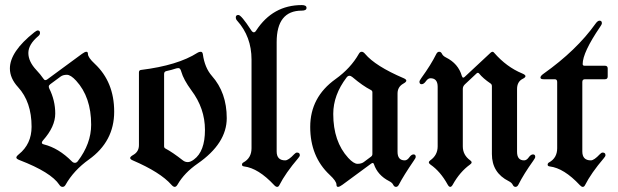

<svg xmlns="http://www.w3.org/2000/svg" viewBox="-20 -727 2436 757"><path d="M19 -457Q19 -523.4 115.2 -599.6Q124.5 -606.9 128.9 -606.9Q137.7 -606.9 137.7 -597.2Q137.7 -590.3 131.3 -585Q91.8 -551.8 91.8 -518.1Q91.8 -484.4 123.5 -450.7Q139.2 -434.1 151.4 -416.5Q154.8 -411.1 158.7 -411.1Q162.6 -411.1 166.5 -414.1L303.2 -514.6Q314.5 -522.9 320.6 -522.9Q326.7 -522.9 326.7 -514.2Q326.7 -500.5 353.5 -475.6Q430.2 -403.8 430.2 -286.6Q430.2 -169.4 330.6 -98.1Q270.5 -55.2 238.3 2Q233.9 9.8 226.6 9.8Q219.2 9.8 213.9 1.5Q181.2 -47.9 57.1 -95.7Q44.4 -100.6 44.4 -105.7Q44.4 -110.8 54.2 -118.7Q104.5 -159.2 104.5 -227.1Q104.5 -325.2 51.3 -383.3Q19 -418.5 19 -457ZM152.8 -157.7Q211.4 -143.1 263.7 -90.3Q269 -85 275.4 -85Q281.7 -85 286.6 -91.3Q339.4 -160.6 339.4 -235.4Q339.4 -344.2 280.3 -408.7Q258.8 -432.1 243.7 -432.1Q228.5 -432.1 219.2 -425.3L178.2 -395Q172.4 -390.6 172.4 -386.2Q172.4 -381.8 174.3 -377.9Q197.8 -331.1 197.8 -279.3Q197.8 -227.5 149.4 -173.3Q145 -168.5 145 -164.1Q145 -159.7 152.8 -157.7Z M505.4 -116.2Q527.8 -128.9 527.8 -154.8V-441.4Q527.8 -450.2 535.6 -451.2Q681.2 -469.2 758.8 -519Q764.6 -522.9 771.5 -522.9Q778.3 -522.9 779.8 -513.2Q787.1 -460 815.4 -427.7Q874 -361.8 874 -261.2Q874 -161.6 759.3 -82Q707 -45.9 680.2 0.5Q674.8 9.8 668.9 9.8Q663.1 9.8 655.8 1.5Q612.3 -47.9 503.4 -94.7Q493.2 -99.1 493.2 -104.2Q493.2 -109.4 505.4 -116.2ZM627 -149.9Q627 -144 632.8 -141.1Q659.2 -127.4 701.7 -94.2Q710 -87.9 720.5 -87.9Q731 -87.9 744.6 -98.1Q788.1 -129.9 788.1 -214.8Q788.1 -299.8 734.4 -371.1Q703.6 -413.1 694.8 -444.3Q690.9 -458.5 684.1 -458.5Q677.2 -458.5 670.9 -456.1Q658.7 -451.7 636.2 -446.8Q627 -444.8 627 -435.5Z M909.7 -658.7Q909.7 -668 919.9 -668Q931.2 -668 970.2 -607.9Q975.6 -599.6 980.7 -599.6Q985.8 -599.6 990.2 -606.9Q1055.7 -707 1169.9 -707Q1188.5 -707 1188.5 -696Q1188.5 -685.1 1169.9 -685.1Q1070.8 -685.1 1070.8 -561V-129.9Q1070.8 -94.7 1104.5 -94.7Q1117.2 -94.7 1139.6 -118.7Q1146 -125.5 1150.9 -125.5Q1162.1 -125.5 1162.1 -115.2Q1162.1 -110.8 1156.2 -104Q1105.5 -44.4 1081.5 2.9Q1078.1 9.8 1072.8 9.8Q1067.4 9.8 1061 2.9Q998.5 -64 942.4 -70.8Q934.1 -71.8 934.1 -77.6Q934.1 -83.5 939.5 -86.4Q971.7 -104 971.7 -142.6V-492.2Q971.7 -582.5 915 -645.5Q909.7 -650.9 909.7 -658.7Z M1302.7 -415Q1362.8 -458 1395 -515.1Q1399.4 -522.9 1406 -522.9Q1412.6 -522.9 1419.4 -514.6Q1460 -466.3 1571.8 -418.5Q1582 -414.1 1582 -408.9Q1582 -403.8 1569.8 -397Q1547.4 -384.3 1547.4 -358.4V-128.4Q1547.4 -94.7 1575.7 -94.7Q1585.4 -94.7 1593.8 -106.4Q1602.1 -118.2 1610.4 -118.2Q1619.1 -118.2 1619.1 -108.4Q1619.1 -104 1611.3 -93.3Q1571.3 -34.7 1552.7 1Q1548.3 9.8 1541.3 9.8Q1534.2 9.8 1530.3 1.5Q1526.4 -6.8 1514.6 -12.7Q1468.8 -36.1 1454.1 -80.1Q1452.6 -84.5 1449.7 -84.5Q1446.8 -84.5 1442.9 -81.5L1330.1 1.5Q1318.8 9.8 1312.7 9.8Q1306.6 9.8 1306.6 1Q1306.6 -12.7 1279.8 -37.6Q1203.1 -109.4 1203.1 -226.6Q1203.1 -343.8 1302.7 -415ZM1293.9 -277.8Q1293.9 -168.9 1353 -104.5Q1374.5 -81.1 1389.6 -81.1Q1404.8 -81.1 1414.1 -87.9L1442.9 -109.4Q1448.2 -113.3 1448.2 -119.6V-363.3Q1448.2 -369.1 1442.4 -372.1Q1410.6 -388.2 1369.6 -422.9Q1363.3 -428.2 1357.4 -428.2Q1351.6 -428.2 1346.7 -421.9Q1293.9 -352.5 1293.9 -277.8Z M1633.8 -404.8Q1633.8 -409.2 1641.6 -419.9Q1679.2 -471.7 1700.2 -514.2Q1704.6 -522.9 1711.7 -522.9Q1718.8 -522.9 1722.7 -514.6Q1726.6 -506.3 1738.3 -500.5Q1787.1 -476.1 1800.8 -427.7Q1803.2 -420.9 1806.2 -420.9Q1809.1 -420.9 1812 -423.8L1914.1 -519Q1918.5 -522.9 1921.9 -522.9Q1925.3 -522.9 1928.2 -519Q1977.1 -462.9 2038.6 -437.5Q2051.8 -432.1 2051.8 -426.8Q2051.8 -421.4 2040.5 -416Q2018.6 -404.8 2018.6 -376V-128.4Q2018.6 -94.7 2046.4 -94.7Q2056.2 -94.7 2064.5 -106.4Q2072.8 -118.2 2081.5 -118.2Q2090.3 -118.2 2090.3 -108.4Q2090.3 -104 2082.5 -93.3Q2045.4 -41.5 2023.9 1Q2019.5 9.8 2012.5 9.8Q2005.4 9.8 2001.5 1.5Q1997.6 -6.8 1985.8 -12.7Q1919.4 -45.9 1919.4 -119.6V-387.2Q1919.4 -394 1914.6 -397.5Q1884.3 -418 1868.7 -437.5Q1866.7 -439.9 1864 -439.9Q1861.3 -439.9 1858.9 -437.5L1813 -394.5Q1804.7 -386.7 1804.7 -376.5V-149.9Q1804.7 -115.7 1834 -94.7Q1839.4 -90.8 1839.4 -86.7Q1839.4 -82.5 1833 -78.1Q1793 -49.3 1765.1 1Q1760.3 9.8 1755.1 9.8Q1750 9.8 1745.1 1Q1716.3 -51.3 1677.2 -78.1Q1670.9 -82.5 1670.9 -86.7Q1670.9 -90.8 1676.3 -94.7Q1705.6 -115.2 1705.6 -149.9V-384.8Q1705.6 -418.5 1677.2 -418.5Q1667.5 -418.5 1659.2 -406.7Q1650.9 -395 1642.3 -395Q1633.8 -395 1633.8 -404.8Z M2122.6 -436Q2253.4 -528.8 2328.1 -633.8Q2336.4 -645.5 2343.8 -645.5Q2353 -645.5 2353 -635.7Q2353 -630.4 2345.7 -620.6Q2277.3 -520 2277.3 -474.6Q2277.3 -467.8 2284.7 -467.8H2365.2Q2376 -467.8 2376 -457V-425.3Q2376 -414.6 2365.2 -414.6H2286.6Q2275.9 -414.6 2275.9 -403.8V-129.9Q2275.9 -94.7 2309.6 -94.7Q2322.3 -94.7 2344.7 -118.7Q2351.1 -125.5 2356 -125.5Q2367.2 -125.5 2367.2 -115.2Q2367.2 -110.8 2361.3 -104Q2310.5 -44.4 2286.6 2.9Q2283.2 9.8 2277.8 9.8Q2272.5 9.8 2266.1 2.9Q2203.6 -64 2147.5 -70.8Q2139.2 -71.8 2139.2 -77.6Q2139.2 -83.5 2144.5 -86.4Q2176.8 -104 2176.8 -142.6V-403.8Q2176.8 -414.6 2167 -414.6H2123.5Q2110.8 -414.6 2110.8 -421.1Q2110.8 -427.7 2122.6 -436Z"/></svg>

Font: UnifrakturMaguntia18
Style: Book
Weight: 400
Designer: j. 'mach' wust, Gerrit Ansmann, Georg Duffner, based on a font by Peter Wiegel, original typeface by Carl Albert Fahrenw
Version: Version 2017-03-19